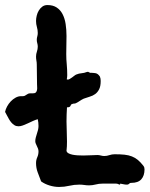

<svg xmlns="http://www.w3.org/2000/svg" viewBox="-20 -722 590 757"><path d="M374 -419.9Q377 -412.6 377 -402.8Q377 -381.8 370.8 -369.9Q364.7 -357.9 355.2 -351.1Q345.7 -344.2 333.7 -340.8Q321.8 -337.4 310.1 -333Q301.8 -329.1 294.4 -324Q287.1 -318.8 278.8 -314.9Q274.9 -313.5 271.2 -313.5Q267.6 -313.5 265.1 -312Q260.7 -311 259.8 -308.8Q258.8 -306.6 257.8 -304.4Q256.8 -302.2 254.2 -300.5Q251.5 -298.8 244.1 -298.8Q243.2 -284.7 242.7 -271Q242.2 -257.3 242.2 -243.2Q242.2 -222.7 243.2 -203.1Q244.1 -183.6 244.1 -164.1Q244.1 -154.3 243.7 -145.3Q243.2 -136.2 242.2 -127Q243.7 -121.1 249.8 -117.7Q255.9 -114.3 264.9 -112.3Q273.9 -110.4 285.2 -109.6Q296.4 -108.9 308.1 -108.9Q325.2 -108.9 340.8 -109.9Q356.4 -110.8 363.8 -110.8Q370.6 -110.8 377.4 -108.9Q384.3 -106.9 391.1 -106.9Q401.4 -106.9 411.4 -110.4Q421.4 -113.8 432.1 -113.8Q454.6 -113.8 470.9 -112.1Q487.3 -110.4 500.2 -105.2Q513.2 -100.1 523.7 -91.3Q534.2 -82.5 544.9 -68.8Q547.9 -64.9 548.8 -61.8Q549.8 -58.6 549.8 -54.2Q549.8 -29.3 537.1 -15.1Q524.4 -1 498 -1Q493.7 -1 492.2 0Q490.7 1 489.3 2.4Q487.8 3.9 485.8 4.9Q483.9 5.9 479 5.9Q473.1 5.9 467 4.4Q460.9 2.9 454.1 2Q454.1 2.4 453.9 2.9Q453.6 3.4 453.6 4.4Q453.1 5.4 453.1 5.9Q450.2 5.9 446.3 3.9Q442.4 2 438 2H383.8Q369.6 2 357.2 5.4Q344.7 8.8 331.1 8.8Q321.3 8.8 312 7.3Q302.7 5.9 293 5.9Q272.5 5.9 252.9 10.5Q233.4 15.1 212.9 15.1Q194.3 15.1 175.3 9.3Q156.2 3.4 142.1 -6.8Q135.3 -24.9 128.7 -42.2Q122.1 -59.6 122.1 -79.1Q122.1 -91.3 127 -102.1Q131.8 -112.8 131.8 -125Q131.8 -130.9 129.9 -136Q127.9 -141.1 125.5 -146Q123 -150.9 121.1 -155.8Q119.1 -160.6 119.1 -165Q119.1 -172.4 121.1 -179.9Q123 -187.5 125.5 -194.8Q127.9 -202.1 129.9 -209.7Q131.8 -217.3 131.8 -225.1Q131.8 -238.8 128.9 -252Q119.6 -249.5 109.6 -244.9Q99.6 -240.2 89.6 -235.6Q79.6 -231 70.3 -227.5Q61 -224.1 53.2 -224.1Q43.9 -224.1 37.1 -228.3Q30.3 -232.4 24.7 -239Q19 -245.6 14.9 -253.2Q10.7 -260.7 6.8 -268.1L0 -280.8Q2 -291 7.8 -302Q13.7 -313 22.2 -322Q30.8 -331.1 41.3 -336.9Q51.8 -342.8 63 -342.8H69.8Q74.7 -342.8 77.9 -344.5Q81.1 -346.2 84.2 -348.4Q87.4 -350.6 90.8 -352.3Q94.2 -354 100.1 -354H109.9Q117.7 -354 121.1 -357.4Q124.5 -360.8 125.7 -366.2Q127 -371.6 126.5 -377.9Q126 -384.3 126 -390.1L125 -467.8Q125 -476.1 123.5 -483.4Q122.1 -490.7 122.1 -499Q122.1 -508.8 125.5 -518.6Q128.9 -528.3 128.9 -538.1Q128.9 -544.9 127 -551.5Q125 -558.1 125 -564.9Q125 -571.8 127 -578.4Q128.9 -585 128.9 -591.8Q128.9 -604 125.5 -615.5Q122.1 -627 122.1 -639.2Q122.1 -649.4 124.8 -660.4Q127.4 -671.4 133.1 -680.7Q138.7 -689.9 147 -696Q155.3 -702.1 167 -702.1Q189 -702.1 203.6 -692.4Q218.3 -682.6 226.8 -666Q235.4 -649.4 238.8 -627.2Q242.2 -605 242.2 -580.1Q242.2 -562 241.7 -544.2Q241.2 -526.4 241.2 -508.8Q241.2 -488.3 243.2 -467.8Q245.1 -447.3 245.1 -425.8Q245.1 -421.4 244.6 -417.2Q244.1 -413.1 243.2 -409.2Q244.1 -409.2 245.1 -408.7Q246.1 -408.2 247.1 -408.2Q250.5 -408.2 254.9 -410.6Q259.3 -413.1 263.9 -416.5Q268.6 -419.9 272.9 -423.3Q277.3 -426.8 280.8 -428.2Q291.5 -432.6 301.8 -433.3Q312 -434.1 321.8 -438L327.1 -439L335 -435.1Q345.7 -435.1 356 -433.6Q366.2 -432.1 374 -419.9Z"/></svg>

Font: Margarine
Style: Regular
Weight: 400
Designer: Astigmatic (AOETI)
Foundry: Astigmatic (AOETI)
Version: Version 1.000